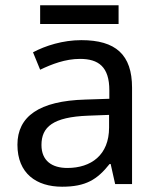

<svg xmlns="http://www.w3.org/2000/svg" viewBox="-20 -697 601 727"><path d="M429 -677H132V-606H429ZM288 -545C218 -545 152 -524 105 -499L132 -433C176 -454 227 -474 283 -474C353 -474 394 -444 394 -355V-323L303 -320C128 -315 46 -256 46 -149C46 -40 118 10 215 10C305 10 348 -17 395 -76H399L416 0H480V-365C480 -490 418 -545 288 -545ZM314 -259 393 -262V-214C393 -110 325 -61 235 -61C177 -61 137 -88 137 -148C137 -216 180 -254 314 -259Z"/></svg>

Font: Noto Sans Miao
Style: Regular
Weight: 400
Designer: Monotype Design Team
Foundry: Monotype Imaging Inc.
Version: Version 2.003